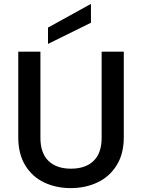

<svg xmlns="http://www.w3.org/2000/svg" viewBox="-20 -961 730 988"><path d="M188 -695V-252Q188 -173 229.5 -133Q271 -93 345 -93Q420 -93 461.5 -133Q503 -173 503 -252V-695H617V-254Q617 -169 580 -110Q543 -51 481 -22Q419 7 344 7Q269 7 207.5 -22Q146 -51 110 -110Q74 -169 74 -254V-695ZM448 -844 227 -735V-819L448 -941Z"/></svg>

Font: IBM-Poppins
Style: Poppins-Medium
Weight: 500
Designer: Mike Abbink, Paul van der Laan, Pieter van Rosmalen, Ben Mitchell, Mark Frömberg
Foundry: Bold Monday
Version: Version 1.1